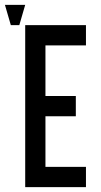

<svg xmlns="http://www.w3.org/2000/svg" viewBox="-62 -770 415 790"><path d="M291.7 -83.3V0H41.7V-666.7H291.7V-583.3H125V-375H250V-291.7H125V-83.3ZM-17.5 -666.7 -41.7 -750H41.7L17.5 -666.7Z"/></svg>

Font: Yulong
Style: Regular
Weight: 400
Designer: GGBotNet
Foundry: f0n7.com
Version: 1.00